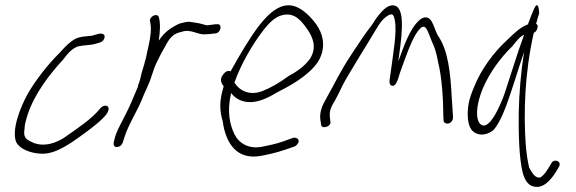

<svg xmlns="http://www.w3.org/2000/svg" viewBox="-20 -581 2253 751"><path d="M43 -26C55 0 96 18 139 20C195 24 252 -17 311 -60C341 -82 379 -111 397 -135C405 -147 409 -161 399 -166C391 -171 377 -164 373 -158C341 -117 280 -77 239 -48C205 -23 149 -1 101 -27C79 -38 71 -46 76 -77C76 -92 81 -110 88 -132C115 -216 178 -295 227 -348C247 -375 264 -393 287 -400C294 -401 301 -402 307 -403C319 -405 338 -405 351 -409C363 -413 378 -414 385 -425C397 -444 383 -454 363 -448C350 -445 348 -443 337 -441C321 -439 307 -439 291 -435C264 -429 239 -403 210 -371C169 -331 118 -266 88 -213C58 -159 25 -72 43 -26Z M425 -25C423 -15 426 -6 436 -6C448 -6 455 -12 460 -23L466 -42C481 -91 512 -138 533 -187C545 -219 563 -251 572 -281C579 -303 587 -327 597 -345L611 -373L628 -403C643 -433 659 -448 681 -454L692 -457C728 -469 754 -443 785 -447C794 -447 809 -448 816 -450H823C846 -454 851 -491 827 -486H821C811 -484 802 -484 792 -482C788 -482 785 -483 781 -484L766 -488C759 -490 753 -491 746 -492L726 -495C713 -498 696 -492 683 -489L670 -483C644 -469 621 -453 601 -422C606 -457 608 -487 602 -511C598 -534 562 -517 567 -497C568 -488 570 -485 570 -473C571 -446 564 -413 556 -379C553 -365 551 -352 547 -341C543 -322 537 -308 533 -292L529 -274C527 -266 524 -257 521 -249C520 -247 519 -245 520 -243C505 -209 492 -174 475 -141C460 -109 439 -76 430 -45Z M851 -287C838 -270 847 -253 855 -243L854 -240C837 -183 839 -149 851 -107C863 -19 907 45 999 29C1026 24 1062 16 1091 6L1132 -8C1137 -10 1141 -14 1144 -18C1156 -34 1141 -45 1127 -42L1085 -27C1059 -18 1030 -12 1005 -7C953 3 915 -20 897 -56C879 -93 867 -145 884 -217C899 -198 919 -185 948 -182C987 -178 1028 -198 1061 -218C1113 -245 1184 -282 1223 -338C1260 -397 1241 -452 1217 -486C1195 -516 1166 -544 1137 -555C1082 -576 1033 -532 992 -479C958 -434 917 -366 882 -302C868 -308 857 -296 851 -287ZM897 -258C923 -332 968 -407 1005 -456C1032 -492 1058 -518 1090 -523C1136 -531 1161 -497 1185 -462C1202 -437 1221 -396 1193 -352C1174 -324 1140 -300 1108 -283C1074 -258 1042 -239 1007 -225C956 -205 916 -227 897 -258Z M1233 -112 1236 -95C1235 -74 1278 -84 1272 -107L1270 -125C1268 -149 1276 -165 1291 -189C1300 -206 1310 -226 1321 -249C1339 -285 1433 -435 1449 -463C1465 -491 1481 -512 1501 -522C1518 -530 1520 -520 1524 -503C1534 -456 1517 -368 1509 -304C1506 -276 1497 -251 1512 -246C1528 -241 1536 -267 1544 -295C1550 -313 1558 -332 1565 -353C1582 -399 1601 -448 1625 -471C1644 -488 1652 -461 1658 -447L1670 -417C1681 -395 1688 -370 1694 -336C1708 -282 1714 -192 1714 -128L1715 -110C1715 -105 1717 -102 1721 -100C1734 -92 1751 -104 1752 -120L1751 -139C1750 -151 1749 -171 1747 -199C1742 -296 1733 -386 1692 -443C1682 -462 1678 -481 1668 -498C1657 -516 1638 -520 1617 -499C1583 -467 1561 -404 1538 -341C1548 -417 1568 -538 1529 -557C1509 -568 1485 -550 1469 -531C1458 -519 1446 -502 1433 -481C1416 -460 1391 -424 1357 -372C1304 -291 1295 -264 1259 -201C1241 -170 1229 -144 1233 -112Z M1813 -175C1806 -136 1809 -96 1823 -75C1841 -51 1878 -46 1911 -73C1936 -102 1957 -156 1975 -210C1994 -265 2011 -323 2030 -378C2017 -296 2011 -219 2009 -143C2008 -60 2010 38 2025 96C2033 124 2045 141 2062 147C2103 161 2133 124 2153 94L2166 72C2180 49 2145 37 2136 59L2123 80C2115 93 2107 103 2098 110C2094 114 2087 115 2081 112C2071 109 2061 96 2050 75C2044 51 2039 19 2036 -21C2028 -140 2032 -296 2068 -453C2074 -455 2080 -461 2082 -471C2085 -480 2082 -485 2077 -488C2082 -505 2085 -518 2089 -529C2088 -559 2081 -572 2070 -549C2065 -538 2051 -504 2045 -486C2044 -485 2044 -485 2043 -485C2014 -473 1994 -454 1961 -422C1913 -378 1862 -311 1834 -240C1824 -216 1816 -194 1813 -175ZM1868 -234C1895 -298 1941 -359 1984 -400C2000 -420 2012 -437 2030 -445C2004 -375 1979 -291 1954 -216C1939 -173 1890 -55 1855 -100C1837 -128 1848 -185 1868 -234Z"/></svg>

Font: Stray Cat
Style: SuCnObl
Weight: 400
Version: Version 1.0